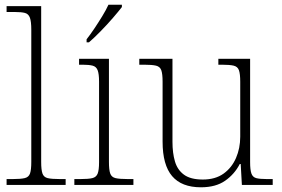

<svg xmlns="http://www.w3.org/2000/svg" viewBox="-20 -786 1200 816"><path d="M8 0V-25H35Q68 -25 85 -29Q102 -33 107.5 -48.5Q113 -64 113 -98V-659Q113 -695 107 -711Q101 -727 86 -731Q71 -735 43 -735H8V-760H155V-98Q155 -64 160.5 -48.5Q166 -33 182.5 -29Q199 -25 233 -25H259V0Z M296 0V-25H323Q356 -25 372.5 -29Q389 -33 395 -48Q401 -63 401 -97V-439Q401 -472 395 -487.5Q389 -503 373.5 -507Q358 -511 331 -511H316V-536H443V-98Q443 -64 448.5 -48.5Q454 -33 471 -29Q488 -25 522 -25H547V0ZM348 -619Q363 -638 380.5 -664Q398 -690 414.5 -717Q431 -744 441 -766H498V-756Q485 -739 460 -710Q435 -681 407 -652.5Q379 -624 358 -606H348Z M834 10Q752 10 711.5 -37.5Q671 -85 671 -184V-439Q671 -472 665.5 -487.5Q660 -503 643 -507Q626 -511 593 -511H572V-536H713V-183Q713 -136 723.5 -100Q734 -64 762 -43.5Q790 -23 842 -23Q895 -23 930 -48Q965 -73 983 -114.5Q1001 -156 1001 -205V-438Q1001 -472 995.5 -487.5Q990 -503 973 -507Q956 -511 923 -511H908V-536H1043V-97Q1043 -64 1048.5 -48.5Q1054 -33 1069 -29Q1084 -25 1113 -25H1139V0H1008L1003 -89H999Q977 -46 937 -18Q897 10 834 10Z"/></svg>

Font: Noto Serif ExtraLight
Style: Regular
Weight: 200
Designer: Monotype Design Team
Foundry: Monotype Imaging Inc.
Version: Version 2.015; ttfautohint (v1.8.4.7-5d5b)